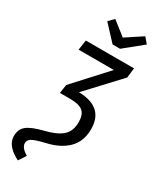

<svg xmlns="http://www.w3.org/2000/svg" viewBox="-286 -975 1011 1251"><g transform="rotate(30 220.0 -349.0)"><path d="M439 -615 215 -375Q404 -371 404 -206Q404 -114 348.5 -58.5Q293 -3 196 19Q124 36 99.5 50Q75 64 75 87Q75 105 87.5 121Q100 137 128 154L92 209Q-10 157 -10 85Q-10 32 24.5 4.5Q59 -23 143 -44Q230 -65 270.5 -101Q311 -137 311 -205Q311 -262 282 -285.5Q253 -309 189 -309H109L110 -310L119 -374L339 -614H74L85 -689H448ZM442 -865 305 -754H249L143 -868L181 -907L284 -826L407 -907Z"/></g></svg>

Font: Fira Sans Condensed
Style: Italic
Weight: 400
Width: 3
Italic angle: -8°
Designer: bBox Type GmbH & Carrois Corporate GbR & Edenspiekermann AG
Foundry: bBox Type GmbH & Carrois Corporate GbR & Edenspiekermann AG
Version: Version 4.301